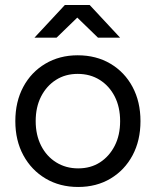

<svg xmlns="http://www.w3.org/2000/svg" viewBox="-20 -732 620 764"><path d="M291 12Q218 12 161.5 -21.5Q105 -55 73 -114Q41 -173 41 -250Q41 -327 72.5 -386Q104 -445 160.5 -478.5Q217 -512 289 -512Q363 -512 419.5 -478.5Q476 -445 507.5 -386Q539 -327 539 -250Q539 -173 507.5 -114Q476 -55 420 -21.5Q364 12 291 12ZM291 -62Q341 -62 378 -86Q415 -110 436.5 -152Q458 -194 458 -250Q458 -306 436.5 -348Q415 -390 377 -414Q339 -438 289 -438Q240 -438 202.5 -414Q165 -390 143.5 -348Q122 -306 122 -250Q122 -195 143.5 -152.5Q165 -110 203.5 -86Q242 -62 291 -62ZM370 -582 239 -709V-712H337L458 -582ZM117 -582 238 -712H336V-709L205 -582Z"/></svg>

Font: Figtree
Style: Regular
Weight: 400
Designer: Erik Kennedy
Foundry: Erik Kennedy
Version: Version 2.002